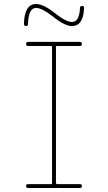

<svg xmlns="http://www.w3.org/2000/svg" viewBox="-20 -940 540 960"><path d="M99.6 -821.3Q102.5 -919.9 160.2 -919.9Q197.3 -919.9 254.9 -874Q310.5 -830.1 339.8 -830.1Q377 -830.1 379.9 -900.4Q379.9 -910.2 390.1 -910.2Q400.4 -910.2 400.4 -901.4Q397.5 -810.5 339.8 -809.6Q303.7 -809.6 243.2 -858.4Q189.5 -900.4 160.2 -900.4Q122.1 -900.4 120.1 -820.3Q120.1 -809.6 109.9 -809.6Q99.6 -809.6 99.6 -821.3ZM264.6 -710Q259.8 -710 259.8 -705.1V-25.4Q259.8 -20.5 264.6 -19.5H379.9Q389.6 -19.5 389.6 -9.8Q389.6 0 379.9 0H120.1Q110.4 0 110.4 -9.8Q110.4 -19.5 120.1 -19.5H235.4Q240.2 -19.5 240.2 -25.4V-705.1Q240.2 -710 235.4 -710H120.1Q110.4 -710 110.4 -720.2Q110.4 -730.5 120.1 -730.5H379.9Q389.6 -730.5 389.6 -720.2Q389.6 -710 379.9 -710Z"/></svg>

Font: Rounded-X Mgen+ 2m thin
Style: Regular
Weight: 100
Designer: [Source Han Sans]
Ryoko NISHIZUKA  (kana & ideographs); Paul D. Hunt (Latin, Greek & Cyrillic); Wenlong ZHANG  (bopomofo
Version: Version 1.059.20150602